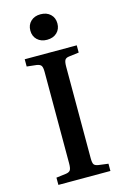

<svg xmlns="http://www.w3.org/2000/svg" viewBox="-137 -987 682 1048"><g transform="rotate(-15 204.0 -462.5)"><path d="M57 0V-41L113 -48Q132 -51 138 -61.5Q144 -72 144 -99V-615Q144 -641 137.5 -650.5Q131 -660 111 -663L57 -669V-710H351V-669L295 -662Q277 -660 271 -649.5Q265 -639 265 -611V-95Q265 -69 271 -60Q277 -51 297 -48L351 -41V0ZM203 -781Q169 -781 148 -801Q127 -821 127 -853Q127 -885 148 -905Q169 -925 203 -925Q238 -925 259 -905Q280 -885 280 -853Q280 -821 259 -801Q238 -781 203 -781Z"/></g></svg>

Font: Literata 36pt Medium
Style: Regular
Weight: 500
Designer: Latin by Veronika Burian and Jose Scaglione. Greek by Irene Vlachou. Cyrillic by Vera Evstafieva.
Foundry: TypeTogether
Version: Version 3.002